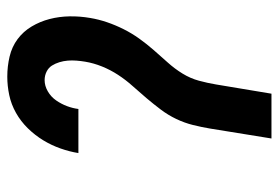

<svg xmlns="http://www.w3.org/2000/svg" viewBox="-142 -642 783 540"><g transform="rotate(-90 250.0 -371.5)"><path d="M131 0 159 -173Q163 -197 169 -221Q175 -245 186 -268Q197 -291 212.5 -311.5Q228 -332 244.5 -351.5Q261 -371 278.5 -390.5Q296 -410 310 -431.5Q324 -453 333.5 -476.5Q343 -500 347 -524Q349 -536 350 -548.5Q351 -561 350 -573Q349 -585 345.5 -596.5Q342 -608 336 -617.5Q330 -627 319 -632.5Q308 -638 295 -638Q279 -638 263.5 -629Q248 -620 238 -605.5Q228 -591 222 -575Q216 -559 214 -543H90Q94 -568 103 -593.5Q112 -619 126 -642Q140 -665 159.5 -685Q179 -705 203 -718.5Q227 -732 253 -737.5Q279 -743 305 -743Q334 -743 361.5 -736.5Q389 -730 410.5 -714Q432 -698 446 -674.5Q460 -651 467 -624Q474 -597 474.5 -568Q475 -539 470 -510Q466 -486 458 -462.5Q450 -439 438.5 -416Q427 -393 412 -372Q397 -351 379.5 -331Q362 -311 344.5 -291.5Q327 -272 313.5 -250Q300 -228 293.5 -204Q287 -180 283 -156L257 0Z"/></g></svg>

Font: Iosevka Term Curly Extrabold
Style: Italic
Weight: 800
Italic angle: -9°
Designer: Belleve Invis
Foundry: Belleve Invis
Version: Version 32.3.0